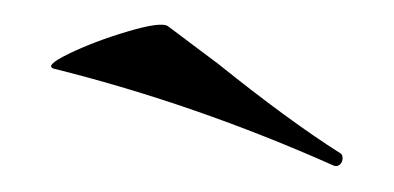

<svg xmlns="http://www.w3.org/2000/svg" viewBox="-20 -572 314 153"><path d="M24 -517Q14 -519 34.5 -529Q55 -539 82 -547Q109 -555 114 -551L154 -521Q210 -476 251 -450Q253 -449 253 -446Q253 -443 251 -441Q249 -439 246 -440Q136 -489 24 -517Z"/></svg>

Font: Cormorant SC SemiBold
Style: Regular
Weight: 600
Designer: Christian Thalmann (Catharsis Fonts)
Version: Version 3.000